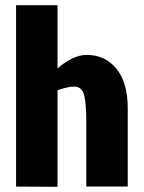

<svg xmlns="http://www.w3.org/2000/svg" viewBox="-20 -720 555 741"><path d="M202 1 42 0V-700H202V-456Q227 -478 256 -493Q285 -508 315 -508Q386 -508 429.5 -454.5Q473 -401 473 -302V0H313V-250Q313 -318 305 -352Q297 -386 265 -386Q254 -386 237 -382Q220 -378 202 -372Z"/></svg>

Font: Epunda Sans ExtraBold
Style: Regular
Weight: 800
Designer: Simon Atzbach
Foundry: typofactur
Version: Version 2.204; ttfautohint (v1.8.4.7-5d5b)